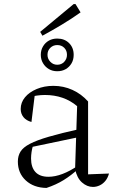

<svg xmlns="http://www.w3.org/2000/svg" viewBox="-20 -916 557 946"><path d="M438 5Q409 5 384 -17Q359 -39 350 -83L360 -393Q295 -448 201 -448Q181 -448 161 -445Q141 -442 122 -437L152 -454L135 -315Q109 -322 95.5 -339Q82 -356 82 -379Q82 -411 103 -436.5Q124 -462 161 -477.5Q198 -493 243 -493Q293 -493 337 -473Q381 -453 414 -416V-57L517 -61Q511 -39 499 -24.5Q487 -10 471 -2.5Q455 5 438 5ZM209 10Q146 9 107 -27Q68 -63 68 -120Q68 -148 81 -169Q94 -190 127.5 -207.5Q161 -225 221 -242.5Q281 -260 376 -281V-242L123 -189L143 -200Q138 -184 135.5 -167Q133 -150 133 -135Q133 -92 154.5 -68.5Q176 -45 219 -45Q251 -45 288 -59Q325 -73 366 -101V-84Q331 -52 294 -29Q257 -6 209 10ZM262 -565Q239 -565 221 -575.5Q203 -586 192 -604.5Q181 -623 181 -646Q181 -669 192 -687.5Q203 -706 221 -716Q239 -726 262 -726Q298 -726 320.5 -703.5Q343 -681 343 -646Q343 -622 332.5 -604Q322 -586 304 -575.5Q286 -565 262 -565ZM262 -597Q283 -597 296.5 -611.5Q310 -626 310 -646Q310 -667 296.5 -680.5Q283 -694 262 -694Q242 -694 228 -680.5Q214 -667 214 -646Q214 -626 228 -611.5Q242 -597 262 -597ZM189 -740 178 -759 343 -896H352L377 -855Q332 -823 284.5 -794.5Q237 -766 189 -740Z"/></svg>

Font: Piazzolla Thin ExtraLight
Style: Regular
Weight: 250
Version: Version 2.005